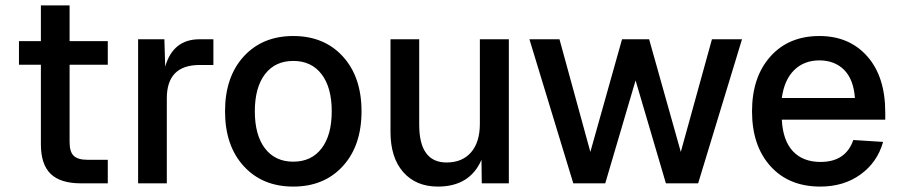

<svg xmlns="http://www.w3.org/2000/svg" viewBox="-20 -677 3331 709"><path d="M279 0Q203 0 167 -35Q131 -70 131 -144V-438H50V-525H131V-657H237V-525H378V-438H237V-152Q237 -116 252.5 -101.5Q268 -87 302 -87H378V0Z M490 0V-532H587L590 -431Q619 -532 717 -532H768V-437H717Q596 -437 596 -314V0Z M1246 -63.5Q1177 12 1063 12Q949 12 880 -63.5Q811 -139 811 -266Q811 -393 880 -468.5Q949 -544 1063 -544Q1177 -544 1246 -468.5Q1315 -393 1315 -266Q1315 -139 1246 -63.5ZM958.5 -129Q996 -80 1063 -80Q1130 -80 1167.5 -129Q1205 -178 1205 -266Q1205 -354 1167.5 -403Q1130 -452 1063 -452Q996 -452 958.5 -403Q921 -354 921 -266Q921 -178 958.5 -129Z M1597 12Q1516 12 1469 -41.5Q1422 -95 1422 -190V-532H1528V-217Q1528 -77 1629 -77Q1687 -77 1719.5 -114.5Q1752 -152 1752 -220V-532H1859V0H1759L1758 -87Q1715 12 1597 12Z M2097 0 1935 -532H2046L2160 -116L2277 -532H2377L2494 -116L2609 -532H2720L2558 0H2439L2327 -380L2215 0Z M3009 12Q2893 12 2825 -63.5Q2757 -139 2757 -266Q2757 -392 2824.5 -468Q2892 -544 3006 -544Q3116 -544 3182.5 -469Q3249 -394 3249 -262V-235H2867Q2871 -158 2908 -118.5Q2945 -79 3010 -79Q3103 -79 3131 -160L3241 -153Q3220 -78 3158 -33Q3096 12 3009 12ZM2867 -315H3137Q3132 -384 3097 -419Q3062 -454 3006 -454Q2949 -454 2912.5 -418Q2876 -382 2867 -315Z"/></svg>

Font: Txt Sans Medium
Style: Regular
Weight: 500
Designer: Open Source
Foundry: XRLN
Version: Version 1.0